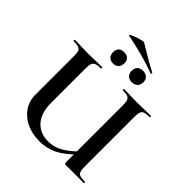

<svg xmlns="http://www.w3.org/2000/svg" viewBox="-252 -1093 1262 1262"><g transform="rotate(45 379.0 -461.5)"><path d="M476 -613Q474 -613 474 -619Q474 -625 476 -625L529 -624Q573 -622 599 -622Q628 -622 672 -624L726 -625Q729 -625 729 -619Q729 -613 726 -613Q695 -613 680 -607.5Q665 -602 659.5 -588Q654 -574 654 -544V-81Q654 -51 659.5 -36.5Q665 -22 679.5 -17Q694 -12 726 -12Q729 -12 729 -6Q729 0 726 0L637 -1L566 0Q554 0 550.5 -3Q547 -6 547 -19V-542Q547 -572 542 -586.5Q537 -601 522.5 -607Q508 -613 476 -613ZM325 12Q260 12 206.5 -12.5Q153 -37 122 -82Q91 -127 91 -186V-544Q91 -574 86 -588Q81 -602 66 -607.5Q51 -613 20 -613Q17 -613 17 -619Q17 -625 20 -625L73 -624Q119 -622 146 -622Q176 -622 222 -624L274 -625Q276 -625 276 -619Q276 -613 274 -613Q243 -613 228 -607Q213 -601 207.5 -586.5Q202 -572 202 -542V-221Q202 -128 246.5 -78Q291 -28 366 -28Q424 -28 476 -59.5Q528 -91 592 -161L606 -149Q533 -65 468.5 -26.5Q404 12 325 12ZM252 -896Q240 -898 263.5 -909.5Q287 -921 317.5 -929.5Q348 -938 354 -934L399 -907Q476 -860 531 -832Q534 -831 534 -828Q534 -825 532 -822.5Q530 -820 527 -821Q409 -865 252 -896ZM254 -747Q254 -770 267.5 -783.5Q281 -797 306 -797Q331 -797 345 -783.5Q359 -770 359 -747Q359 -721 345 -706.5Q331 -692 306 -692Q281 -692 267.5 -706.5Q254 -721 254 -747ZM427 -747Q427 -770 441 -784Q455 -798 480 -798Q505 -798 520 -784Q535 -770 535 -747Q535 -721 520.5 -706.5Q506 -692 480 -692Q455 -692 441 -706.5Q427 -721 427 -747Z"/></g></svg>

Font: Cormorant Infant
Style: Bold
Weight: 700
Designer: Christian Thalmann (Catharsis Fonts)
Foundry: Catharsis Fonts
Version: Version 4.000